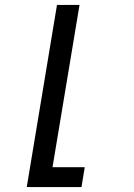

<svg xmlns="http://www.w3.org/2000/svg" viewBox="-20 -540 540 775"><path d="M88 215 210 -520H301L192 135H322L309 215Z"/></svg>

Font: Iosevka Medium Oblique
Style: Regular
Weight: 500
Italic angle: -9°
Monospace: yes
Designer: Belleve Invis
Foundry: Belleve Invis
Version: Version 32.5.0; ttfautohint (v1.8.4)